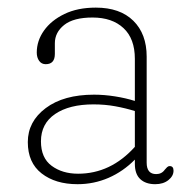

<svg xmlns="http://www.w3.org/2000/svg" viewBox="-20 -473 501 504"><path d="M53 -100Q53 -154 100 -189.2Q147 -224.5 227 -224.5Q253.5 -224.5 282 -220Q310.5 -215.5 334 -208V-318.5Q334 -371.5 304.2 -399.2Q274.5 -427 223 -427Q173 -427 148.5 -407.5Q124 -388 124 -359.5V-331.5Q124 -304.5 100 -304.5Q89 -304.5 82.8 -313.2Q76.5 -322 76.5 -335Q76.5 -366 95.5 -392.8Q114.5 -419.5 149 -436.2Q183.5 -453 231.5 -453Q295 -453 330 -418.5Q365 -384 365 -324.5V-46Q365 -16 390 -16Q404.5 -16 412.5 -27.5Q415.5 -31 418.5 -34Q421.5 -37 425.5 -37Q435.5 -37 435.5 -25Q435.5 -11 422 -0.2Q408.5 10.5 387.5 10.5Q362.5 10.5 348.2 -2.8Q334 -16 334 -43V-54Q303.5 -23 265 -6.2Q226.5 10.5 183.5 10.5Q125.5 10.5 89.2 -17.8Q53 -46 53 -100ZM87.5 -102Q87.5 -58.5 115.5 -37.8Q143.5 -17 185 -17Q270.5 -17 334 -87.5V-181.5Q310 -189 282.8 -194Q255.5 -199 225.5 -199Q162 -199 124.8 -173.8Q87.5 -148.5 87.5 -102Z"/></svg>

Font: Fraunces 72pt S100 Thin
Style: Regular
Weight: 100
Version: Version 1.000; ttfautohint (v1.8.3)